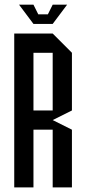

<svg xmlns="http://www.w3.org/2000/svg" viewBox="-20 -812 373 832"><path d="M125 0H41.7V-666.7H208.3L291.7 -583.3V-333.3L208.3 -291.7L291.7 -250V0H208.3V-250H125ZM125 -333.3H208.3V-583.3H125ZM125 -708.3 62.5 -791.7H125L145.8 -750H187.5L208.3 -791.7H270.8L208.3 -708.3Z"/></svg>

Font: Yulong
Style: Regular
Weight: 400
Designer: GGBotNet
Foundry: f0n7.com
Version: 1.00